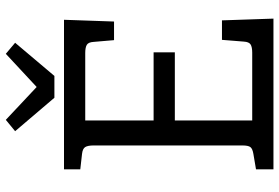

<svg xmlns="http://www.w3.org/2000/svg" viewBox="-170 -790 960 660"><g transform="rotate(-90 310.0 -460.0)"><path d="M379 -753H304L189 -888L228 -920L341 -814L455 -920L493 -888ZM576 0H58V-60L111 -69Q129 -72 134.5 -79.5Q140 -87 140 -107V-618Q140 -638 134.5 -647Q129 -656 111 -658L58 -664V-720H572L566 -548H502L496 -618Q495 -636 486 -641.5Q477 -647 458 -647H226V-412H460V-339H226V-73H459Q478 -73 487 -78.5Q496 -84 497 -102L503 -177H570Z"/></g></svg>

Font: Enriqueta
Style: Regular
Weight: 400
Designer: Viviana Monsalve, Gustavo Ibarra
Foundry: Viviana Monsalve, Gustavo Ibarra
Version: Version 1.002